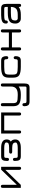

<svg xmlns="http://www.w3.org/2000/svg" viewBox="1830 -2326 697 4396"><g transform="rotate(-90 2178.0 -128.5)"><path d="M556.6 -450.2V-35.2Q556.6 6.8 521.5 6.8Q486.3 6.8 486.3 -38.1V-354.5L142.6 0H74.2V-415Q74.2 -457 109.4 -457Q144.5 -457 144.5 -412.1V-91.8L491.2 -450.2Z M903.3 -197.3Q858.4 -197.3 858.4 -230.5Q858.4 -267.6 903.3 -267.6H987.3Q1060.5 -267.6 1086.9 -280.8Q1113.3 -293.9 1113.3 -333Q1113.3 -379.9 983.4 -379.9H804.7Q778.3 -379.9 769.5 -370.1Q760.7 -360.4 760.7 -332V-314.5Q760.7 -270.5 725.6 -270.5Q690.4 -270.5 690.4 -314.5Q690.4 -387.7 712.9 -418.9Q735.4 -450.2 797.9 -450.2H990.2Q1182.6 -450.2 1182.6 -323.2Q1182.6 -255.9 1133.8 -229.5Q1182.6 -195.3 1182.6 -127Q1182.6 0 990.2 0H797.9Q735.4 0 712.9 -31.2Q690.4 -62.5 690.4 -135.7Q690.4 -179.7 725.6 -179.7Q760.7 -179.7 760.7 -135.7V-118.2Q760.7 -89.8 769.5 -80.1Q778.3 -70.3 804.7 -70.3H983.4Q1112.3 -70.3 1112.3 -117.2Q1112.3 -161.1 1083 -179.2Q1053.7 -197.3 987.3 -197.3Z M1318.4 -450.2H1800.8V-34.2Q1800.8 6.8 1765.6 6.8Q1730.5 6.8 1730.5 -34.2V-379.9H1388.7V-34.2Q1388.7 6.8 1353.5 6.8Q1318.4 6.8 1318.4 -34.2Z M2464.8 75.2Q2464.8 142.6 2443.8 171.4Q2422.9 200.2 2366.2 200.2H2050.8Q1987.3 200.2 1965.3 167.5Q1943.4 134.8 1943.4 85.9Q1943.4 37.1 1978.5 37.1Q2013.7 37.1 2013.7 79.1Q2013.7 108.4 2022.5 119.1Q2031.2 129.9 2057.6 129.9H2359.4Q2381.8 129.9 2388.2 122.6Q2394.5 115.2 2394.5 90.8V-48.8Q2334 0 2217.8 0H2189.5Q2058.6 0 2001 -35.6Q1943.4 -71.3 1943.4 -173.8V-416Q1943.4 -457 1978.5 -457Q2013.7 -457 2013.7 -416V-176.8Q2013.7 -106.4 2047.4 -88.4Q2081.1 -70.3 2189.5 -70.3H2217.8Q2394.5 -70.3 2394.5 -226.6V-416Q2394.5 -457 2429.7 -457Q2464.8 -457 2464.8 -416Z M2982.4 0H2844.7Q2712.9 0 2655.3 -35.6Q2597.7 -71.3 2597.7 -173.8V-276.4Q2597.7 -378.9 2655.3 -414.6Q2712.9 -450.2 2844.7 -450.2H2982.4Q3045.9 -450.2 3067.9 -417.5Q3089.8 -384.8 3089.8 -335.9Q3089.8 -287.1 3054.7 -287.1Q3041 -287.1 3030.3 -296.9Q3019.5 -306.6 3019.5 -332Q3019.5 -357.4 3010.7 -368.7Q3002 -379.9 2975.6 -379.9H2844.7Q2735.4 -379.9 2701.7 -361.8Q2668 -343.8 2668 -273.4V-176.8Q2668 -106.4 2701.7 -88.4Q2735.4 -70.3 2844.7 -70.3H2975.6Q3002 -70.3 3010.7 -81.1Q3019.5 -91.8 3019.5 -117.2Q3019.5 -142.6 3030.3 -152.8Q3041 -163.1 3054.7 -163.1Q3089.8 -162.1 3089.8 -113.3Q3089.8 -64.5 3067.9 -32.2Q3045.9 0 2982.4 0Z M3291 -34.2Q3291 6.8 3255.9 6.8Q3220.7 6.8 3220.7 -34.2V-415Q3220.7 -457 3253.9 -457Q3291 -457 3291 -415V-273.4H3632.8V-415Q3632.8 -457 3668 -457Q3703.1 -457 3703.1 -415V-34.2Q3703.1 6.8 3668 6.8Q3632.8 6.8 3632.8 -34.2V-203.1H3291Z M4083 -297.9H4216.8V-338.9Q4216.8 -363.3 4208 -371.6Q4199.2 -379.9 4172.9 -379.9H4035.2Q3959 -379.9 3932.6 -371.6Q3906.2 -363.3 3906.2 -341.8Q3906.2 -297.9 3871.1 -297.9Q3835.9 -297.9 3835.9 -341.8Q3835.9 -403.3 3885.3 -426.8Q3934.6 -450.2 4028.3 -450.2H4179.7Q4242.2 -450.2 4264.6 -420.9Q4287.1 -391.6 4287.1 -323.2V-34.2Q4287.1 6.8 4252 6.8Q4216.8 6.8 4216.8 -37.1V-48.8Q4158.2 0 4041 0H3950.2Q3900.4 0 3868.2 -34.2Q3835.9 -68.4 3835.9 -126Q3835.9 -225.6 3895 -261.7Q3954.1 -297.9 4083 -297.9ZM4216.8 -227.5H4083Q3973.6 -227.5 3939.9 -209.5Q3906.2 -191.4 3906.2 -121.1Q3906.2 -100.6 3920.9 -85.4Q3935.5 -70.3 3950.2 -70.3H4041Q4157.2 -70.3 4190.4 -126Q4216.8 -168 4216.8 -223.6Q4216.8 -225.6 4216.8 -227.5Z"/></g></svg>

Font: Jura
Style: DemiBold
Weight: 600
Version: Version 2.5